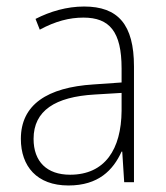

<svg xmlns="http://www.w3.org/2000/svg" viewBox="-20 -559 508 589"><path d="M238 -539C185 -539 134 -524 89 -501L102 -468C150 -494 193 -505 236 -505C316 -505 353 -462 353 -349V-306L267 -300C125 -291 44 -238 44 -133C44 -49 93 10 190 10C282 10 327 -37 353 -94H355L361 0H391V-355C391 -484 342 -539 238 -539ZM270 -269 353 -274V-219C352 -101 302 -23 195 -23C124 -23 83 -63 83 -133C83 -220 150 -262 270 -269Z"/></svg>

Font: Noto Sans Myanmar UI SemiCondensed ExtraLight
Style: Regular
Weight: 200
Width: 4
Designer: Monotype Design Team
Foundry: Monotype Imaging Inc.
Version: Version 2.103